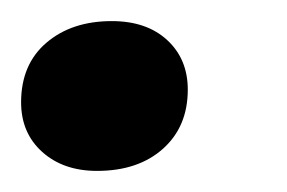

<svg xmlns="http://www.w3.org/2000/svg" viewBox="-31 -154 272 182"><path d="M61 8Q29 8 9 -10Q-11 -28 -11 -57Q-11 -93 13 -113.5Q37 -134 75 -134Q108 -134 127.5 -116Q147 -98 147 -69Q147 -34 123.5 -13Q100 8 61 8Z"/></svg>

Font: Mona Sans ExtraLight
Style: Bold Italic
Weight: 700
Italic angle: -11.6951°
Version: Version 2.000